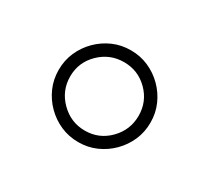

<svg xmlns="http://www.w3.org/2000/svg" viewBox="-64 -878 474 435"><g transform="rotate(30 173.0 -660.0)"><path d="M53 -660Q53 -685 62.5 -706.5Q72 -728 88.5 -744.5Q105 -761 126.5 -770.5Q148 -780 173 -780Q198 -780 219.5 -770.5Q241 -761 257.5 -744.5Q274 -728 283.5 -706.5Q293 -685 293 -660Q293 -635 283.5 -613.5Q274 -592 257.5 -575.5Q241 -559 219.5 -549.5Q198 -540 173 -540Q148 -540 126.5 -549.5Q105 -559 88.5 -575.5Q72 -592 62.5 -613.5Q53 -635 53 -660ZM83 -660Q83 -623 109.5 -596.5Q136 -570 173 -570Q210 -570 236 -596.5Q262 -623 262 -660Q262 -697 236 -723Q210 -749 173 -749Q136 -749 109.5 -723Q83 -697 83 -660Z"/></g></svg>

Font: SVN-Libre Baskerville
Style: Regular
Weight: 400
Designer: Pablo Impallari, Rodrigo Fuenzalida
Foundry: Pablo Impallari, Rodrigo Fuenzalida
Version: Version 1.000; ttfautohint (v1.8.4)